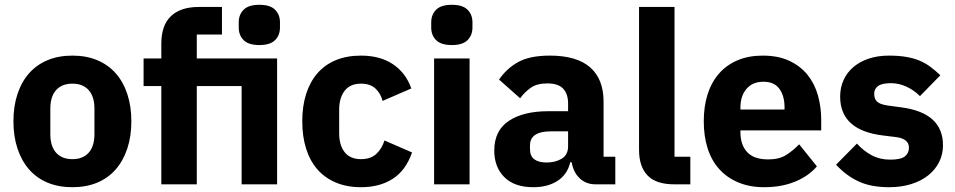

<svg xmlns="http://www.w3.org/2000/svg" viewBox="-20 -769 3986 801"><path d="M282 12Q224 12 178.5 -7Q133 -26 101.5 -62Q70 -98 53 -149Q36 -200 36 -263Q36 -326 53 -377Q70 -428 101.5 -463.5Q133 -499 178.5 -518Q224 -537 282 -537Q340 -537 385.5 -518Q431 -499 462.5 -463.5Q494 -428 511 -377Q528 -326 528 -263Q528 -200 511 -149Q494 -98 462.5 -62Q431 -26 385.5 -7Q340 12 282 12ZM282 -105Q326 -105 350 -132Q374 -159 374 -209V-316Q374 -366 350 -393Q326 -420 282 -420Q238 -420 214 -393Q190 -366 190 -316V-209Q190 -159 214 -132Q238 -105 282 -105Z M653 -410H579V-525H653V-587Q653 -663 693 -701.5Q733 -740 810 -740H906V-625H801V-525H1136V0H988V-410H801V0H653ZM1062 -581Q1017 -581 996.5 -601.5Q976 -622 976 -654V-676Q976 -708 996.5 -728.5Q1017 -749 1062 -749Q1107 -749 1127.5 -728.5Q1148 -708 1148 -676V-654Q1148 -622 1127.5 -601.5Q1107 -581 1062 -581Z M1486 12Q1427 12 1381 -7.5Q1335 -27 1304 -62.5Q1273 -98 1257 -149Q1241 -200 1241 -263Q1241 -326 1257 -376.5Q1273 -427 1304 -463Q1335 -499 1381 -518Q1427 -537 1486 -537Q1566 -537 1619.5 -501Q1673 -465 1696 -400L1576 -348Q1569 -378 1547 -399Q1525 -420 1486 -420Q1441 -420 1418 -390.5Q1395 -361 1395 -311V-213Q1395 -163 1418 -134Q1441 -105 1486 -105Q1526 -105 1549.5 -126.5Q1573 -148 1584 -183L1699 -133Q1673 -58 1618.5 -23Q1564 12 1486 12Z M1865 -581Q1820 -581 1799.5 -601.5Q1779 -622 1779 -654V-676Q1779 -708 1799.5 -728.5Q1820 -749 1865 -749Q1910 -749 1930.5 -728.5Q1951 -708 1951 -676V-654Q1951 -622 1930.5 -601.5Q1910 -581 1865 -581ZM1791 -525H1939V0H1791Z M2465 0Q2425 0 2398.5 -25Q2372 -50 2365 -92H2359Q2347 -41 2306 -14.5Q2265 12 2205 12Q2126 12 2084 -30Q2042 -72 2042 -141Q2042 -224 2102.5 -264.5Q2163 -305 2267 -305H2350V-338Q2350 -376 2330 -398.5Q2310 -421 2263 -421Q2219 -421 2193 -402Q2167 -383 2150 -359L2062 -437Q2094 -484 2142.5 -510.5Q2191 -537 2274 -537Q2386 -537 2442 -488Q2498 -439 2498 -345V-115H2547V0ZM2260 -91Q2297 -91 2323.5 -107Q2350 -123 2350 -159V-221H2278Q2191 -221 2191 -162V-147Q2191 -118 2209 -104.5Q2227 -91 2260 -91Z M2793 0Q2717 0 2681.5 -37Q2646 -74 2646 -144V-740H2794V-115H2860V0Z M3168 12Q3108 12 3061 -7.5Q3014 -27 2981.5 -62.5Q2949 -98 2932.5 -149Q2916 -200 2916 -263Q2916 -325 2932 -375.5Q2948 -426 2979.5 -462Q3011 -498 3057 -517.5Q3103 -537 3162 -537Q3227 -537 3273.5 -515Q3320 -493 3349.5 -456Q3379 -419 3392.5 -370.5Q3406 -322 3406 -269V-225H3069V-217Q3069 -165 3097 -134.5Q3125 -104 3185 -104Q3231 -104 3260 -122.5Q3289 -141 3314 -167L3388 -75Q3353 -34 3296.5 -11Q3240 12 3168 12ZM3165 -428Q3120 -428 3094.5 -398.5Q3069 -369 3069 -320V-312H3253V-321Q3253 -369 3231.5 -398.5Q3210 -428 3165 -428Z M3689 12Q3613 12 3561 -12.5Q3509 -37 3468 -82L3555 -170Q3583 -139 3617 -121Q3651 -103 3694 -103Q3738 -103 3755 -116.5Q3772 -130 3772 -153Q3772 -190 3719 -197L3662 -204Q3485 -226 3485 -366Q3485 -404 3499.5 -435.5Q3514 -467 3540.5 -489.5Q3567 -512 3604.5 -524.5Q3642 -537 3689 -537Q3730 -537 3761.5 -531.5Q3793 -526 3817.5 -515.5Q3842 -505 3862.5 -489.5Q3883 -474 3903 -455L3818 -368Q3793 -393 3761.5 -407.5Q3730 -422 3697 -422Q3659 -422 3643 -410Q3627 -398 3627 -378Q3627 -357 3638.5 -345.5Q3650 -334 3682 -329L3741 -321Q3914 -298 3914 -163Q3914 -125 3898 -93Q3882 -61 3852.5 -37.5Q3823 -14 3781.5 -1Q3740 12 3689 12Z"/></svg>

Font: IBM Plex Sans Devanagari
Style: Bold
Weight: 700
Designer: Mike Abbink, Paul van der Laan, Pieter van Rosmalen, Erin McLaughlin
Foundry: Bold Monday
Version: Version 1.1